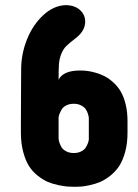

<svg xmlns="http://www.w3.org/2000/svg" viewBox="-20 -720 536 744"><path d="M61 -205.1V-245.1Q61 -280.3 61.5 -360.1Q62 -439.9 62 -452.1Q62 -510.7 84.7 -567.6Q107.4 -624.5 148.9 -662.4Q190.4 -700.2 238.8 -700.2Q272.5 -698.2 291.3 -679.9Q310.1 -661.6 310.1 -636.2Q310.1 -600.1 272.9 -571.8Q248 -552.7 236.6 -541.3Q225.1 -529.8 217.5 -511Q210 -492.2 208.5 -472.2Q207 -452.1 207 -411.1Q225.1 -446.8 290 -446.8Q304.2 -446.8 318.4 -445.1Q332.5 -443.4 351.3 -438Q370.1 -432.6 386.5 -424.1Q402.8 -415.5 419.4 -400.4Q436 -385.3 447.8 -365.5Q459.5 -345.7 466.8 -316.2Q474.1 -286.6 474.1 -251V-205.1Q474.1 -164.1 464.8 -130.6Q455.6 -97.2 441.4 -75.9Q427.2 -54.7 407 -38.8Q386.7 -22.9 368.4 -15.1Q350.1 -7.3 328.9 -2.7Q307.6 2 295.4 2.9Q283.2 3.9 271 3.9Q255.9 3.9 242.2 2.9Q228.5 2 206.1 -2.7Q183.6 -7.3 165.3 -15.1Q147 -22.9 126.7 -38.8Q106.4 -54.7 92.8 -75.9Q79.1 -97.2 70.1 -130.6Q61 -164.1 61 -205.1ZM207 -186Q207 -183.6 207.3 -179.7Q207.5 -175.8 210.9 -165.5Q214.4 -155.3 219.7 -147.5Q225.1 -139.6 237.3 -133.3Q249.5 -127 266.1 -127Q282.2 -127 294.2 -133.1Q306.2 -139.2 311.8 -147.7Q317.4 -156.2 320.6 -165Q323.7 -173.8 324.2 -179.7V-186V-258.8Q324.2 -261.2 324 -265.1Q323.7 -269 320.6 -279.3Q317.4 -289.6 311.8 -297.4Q306.2 -305.2 294.2 -311.5Q282.2 -317.9 266.1 -317.9Q249.5 -317.9 237.3 -311.8Q225.1 -305.7 219.7 -296.9Q214.4 -288.1 210.9 -279.5Q207.5 -271 207 -264.6V-258.8Z"/></svg>

Font: Concert One
Style: Regular
Weight: 400
Designer: Johan Kallas, Mihkel Virkus
Foundry: Johan Kallas, Mihkel Virkus
Version: Version 1.003